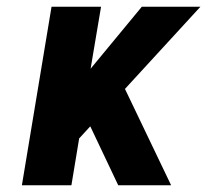

<svg xmlns="http://www.w3.org/2000/svg" viewBox="-20 -550 640 570"><path d="M45 0 133 -530H280L249 -346L401 -530H575L351 -286L488 0H331L257 -156L248 -175L215 -139L192 0Z"/></svg>

Font: Iosevka Slab Heavy Extended
Style: Italic
Weight: 900
Width: 7
Italic angle: -9°
Monospace: yes
Designer: Belleve Invis
Foundry: Belleve Invis
Version: Version 11.1.0; ttfautohint (v1.8.3)